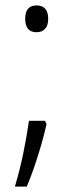

<svg xmlns="http://www.w3.org/2000/svg" viewBox="-20 -559 269 709"><path d="M152 -101Q144 -65 132.5 -25Q121 15 107.5 54.5Q94 94 79 130H35Q45 96 53 64Q61 32 67 2Q73 -28 78 -56.5Q83 -85 87 -113H146ZM73 -490Q73 -514 83.5 -526.5Q94 -539 115 -539Q136 -539 147 -526.5Q158 -514 158 -490Q158 -465 146.5 -452.5Q135 -440 115 -440Q94 -440 83.5 -452.5Q73 -465 73 -490Z"/></svg>

Font: Noto Sans Thai SemiCondensed Light
Style: Regular
Weight: 300
Width: 4
Designer: Monotype Design Team
Foundry: Monotype Imaging Inc.
Version: Version 2.001